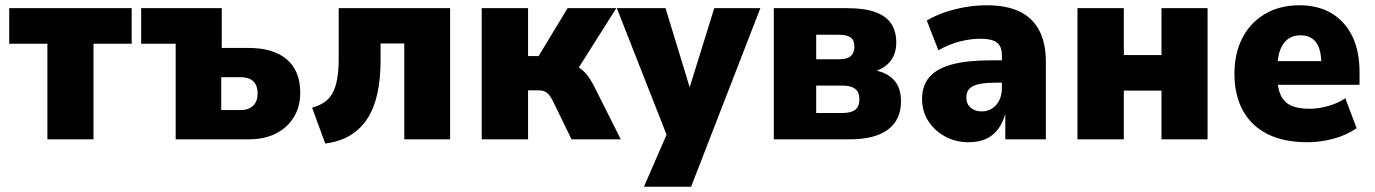

<svg xmlns="http://www.w3.org/2000/svg" viewBox="-20 -529 5221 729"><path d="M160 0V-363H15V-498H480V-363H335V0Z M647 0V-363H516V-498H822V-347H923Q1018 -347 1069 -303.5Q1120 -260 1120 -177Q1120 -124 1095.5 -84Q1071 -44 1027.5 -22Q984 0 925 0ZM820 -111H893Q923 -111 940.5 -127Q958 -143 958 -174Q958 -206 941 -221Q924 -236 893 -236H820Z M1215 16 1165 -120Q1193 -128 1212.5 -141.5Q1232 -155 1243.5 -177Q1255 -199 1260.5 -231Q1266 -263 1266 -306V-498H1689V0H1515V-364H1425V-300Q1425 -228 1412.5 -172.5Q1400 -117 1374.5 -78Q1349 -39 1309.5 -15Q1270 9 1215 16Z M1809 0V-498H1985V-316H2025L2135 -498H2320L2157 -240L2133 -288Q2159 -284 2177 -273Q2195 -262 2208.5 -245Q2222 -228 2234 -205L2337 0H2150L2080 -144Q2072 -160 2064.5 -169Q2057 -178 2047.5 -182Q2038 -186 2024 -186H1985V0Z M2425 180 2528 -57V26L2322 -498H2507L2607 -170H2590L2692 -498H2867L2604 180Z M2918 0V-498H3197Q3264 -498 3305 -482.5Q3346 -467 3364.5 -438Q3383 -409 3383 -368Q3383 -325 3361 -297Q3339 -269 3296 -256V-263Q3333 -257 3356 -241Q3379 -225 3390 -201.5Q3401 -178 3401 -145Q3401 -74 3351.5 -37Q3302 0 3205 0ZM3079 -100H3179Q3211 -100 3227 -112Q3243 -124 3243 -152Q3243 -180 3226.5 -192Q3210 -204 3179 -204H3079ZM3079 -304H3167Q3196 -304 3210 -316Q3224 -328 3224 -352Q3224 -376 3210 -386.5Q3196 -397 3166 -397H3079Z M3657 11Q3609 11 3569 -10.5Q3529 -32 3505 -69Q3481 -106 3481 -153Q3481 -204 3509 -236.5Q3537 -269 3595 -284.5Q3653 -300 3743 -300H3802V-215H3758Q3730 -215 3709.5 -212Q3689 -209 3675.5 -202.5Q3662 -196 3655.5 -185Q3649 -174 3649 -158Q3649 -135 3665 -120.5Q3681 -106 3708 -106Q3729 -106 3746 -116.5Q3763 -127 3773.5 -147Q3784 -167 3784 -194V-318Q3784 -354 3764.5 -368Q3745 -382 3702 -382Q3667 -382 3626 -372Q3585 -362 3543 -338L3499 -451Q3531 -470 3568 -482.5Q3605 -495 3645.5 -502Q3686 -509 3727 -509Q3800 -509 3849.5 -486Q3899 -463 3925 -415Q3951 -367 3951 -293V0H3797V-96Q3787 -62 3769 -38Q3751 -14 3723.5 -1.5Q3696 11 3657 11Z M4071 0V-498H4247V-320H4390V-498H4565V0H4390V-185H4247V0Z M4944 11Q4854 11 4792.5 -20Q4731 -51 4699 -109.5Q4667 -168 4667 -249Q4667 -326 4697 -384.5Q4727 -443 4783 -476Q4839 -509 4914 -509Q4984 -509 5035 -479Q5086 -449 5114 -392.5Q5142 -336 5142 -255V-207H4812V-297H5010L4997 -283Q4997 -343 4976.5 -369Q4956 -395 4918 -395Q4890 -395 4870.5 -381Q4851 -367 4840.5 -339Q4830 -311 4830 -267V-238Q4830 -195 4842.5 -168Q4855 -141 4881.5 -128.5Q4908 -116 4952 -116Q4986 -116 5023 -126.5Q5060 -137 5088 -156L5131 -42Q5091 -15 5042 -2Q4993 11 4944 11Z"/></svg>

Font: Nunito Sans 10pt SemiCondensed Black
Style: Regular
Weight: 900
Width: 4
Designer: Vernon Adams
Foundry: Vernon Adams
Version: Version 3.101;gftools[0.9.27]